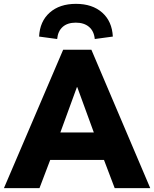

<svg xmlns="http://www.w3.org/2000/svg" viewBox="-38 -977 800 997"><path d="M290 -718.8H436.5L742.2 0H557.6L502 -146.5H222.7L167 0H-17.6ZM449.2 -289.1 363.3 -524.4H361.3L275.4 -289.1ZM356.4 -957Q441.4 -957 492.7 -911.6Q543.9 -866.2 547.9 -787.1L454.1 -774.4Q450.2 -815.4 424.3 -837.4Q398.4 -859.4 355.5 -859.4Q312.5 -859.4 287.6 -837.4Q262.7 -815.4 258.8 -774.4L165 -787.1Q168.9 -866.2 220.2 -911.6Q271.5 -957 356.4 -957Z"/></svg>

Font: Min Sans Black
Style: Regular
Weight: 900
Designer: Jinseong-Kim, NotoSansCJK, Nunito
Foundry: Jinseong-Kim
Version: Version 1.000